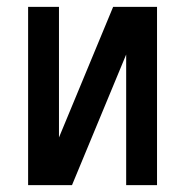

<svg xmlns="http://www.w3.org/2000/svg" viewBox="-20 -540 540 560"><path d="M62 0V-520H152V-139L310 -520H438V0H348V-381L190 0Z"/></svg>

Font: Iosevka Term Medium
Style: Regular
Weight: 500
Monospace: yes
Designer: Belleve Invis
Foundry: Belleve Invis
Version: Version 26.3.1